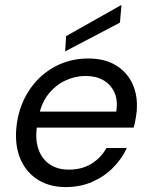

<svg xmlns="http://www.w3.org/2000/svg" viewBox="-20 -749 611 781"><path d="M247 12Q185 12 139 -15Q93 -42 68.5 -90.5Q44 -139 45 -204Q47 -269 69 -324.5Q91 -380 130.5 -422Q170 -464 223 -487.5Q276 -511 339 -511Q405 -511 449.5 -484.5Q494 -458 516 -414Q538 -370 537 -316Q537 -297 533 -273Q529 -249 524 -230H111L122 -295H453Q460 -342 445 -374Q430 -406 400 -423Q370 -440 328 -440Q285 -440 245 -421Q205 -402 176 -365Q147 -328 137 -272L132 -244Q122 -190 134.5 -148Q147 -106 179.5 -82.5Q212 -59 260 -59Q313 -59 352 -83Q391 -107 413 -147H496Q475 -102 439 -66Q403 -30 354.5 -9Q306 12 247 12ZM245 -540 249 -602 474 -729 468 -657Z"/></svg>

Font: DM Sans 20pt
Style: Italic
Weight: 400
Italic angle: -10°
Version: Version 4.004;gftools[0.9.30]